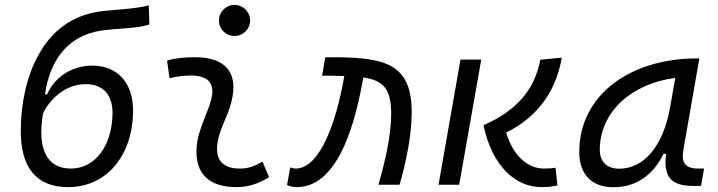

<svg xmlns="http://www.w3.org/2000/svg" viewBox="-20 -764 2970 794"><path d="M261.2 9.8C421.9 9.8 527.3 -121.1 530.3 -299.8C532.7 -427.7 460 -492.7 361.8 -492.7C288.6 -492.7 210.4 -455.1 174.8 -373.5L166 -374C186.5 -515.6 260.3 -615.7 396.5 -637.2C455.1 -646.5 554.7 -646 597.7 -663.1L595.2 -741.7C536.6 -726.1 446.8 -724.1 391.1 -716.3C276.4 -699.7 192.9 -634.8 140.1 -538.1C89.8 -451.2 65.9 -332.5 65.9 -221.7C65.9 -78.6 124.5 9.8 261.2 9.8ZM272.5 -66.9C175.8 -66.9 132.8 -145.5 157.7 -293.5C178.2 -342.8 243.7 -416 333 -416C410.6 -416 446.8 -368.7 445.3 -291.5C442.4 -162.6 375.5 -66.9 272.5 -66.9Z M1065.4 -95.7C1028.8 -74.7 1006.3 -66.9 971.2 -66.9C906.2 -66.9 874 -98.1 877.9 -157.7C882.3 -225.6 920.9 -275.4 937.5 -345.2C966.8 -464.4 912.6 -527.3 786.1 -527.3C747.6 -527.3 709 -524.4 670.9 -513.7L681.2 -440.4C710.9 -448.2 740.7 -451.7 770.5 -451.7C840.8 -451.7 870.1 -418.5 854 -355C838.9 -293.9 797.4 -226.1 793 -153.3C786.1 -46.4 843.3 9.8 958.5 9.8C1013.7 9.8 1054.2 -8.3 1092.8 -31.2ZM949.7 -615.2C985.4 -615.2 1014.2 -643.6 1014.2 -679.2C1014.2 -714.8 985.4 -743.7 949.7 -743.7C914.1 -743.7 885.3 -714.8 885.3 -679.2C885.3 -643.6 914.1 -615.2 949.7 -615.2Z M1544.9 0H1632.3C1657.7 -85.9 1682.6 -203.6 1682.6 -298.8C1682.6 -509.3 1564.5 -528.8 1325.2 -527.3L1312 -451.2C1346.2 -450.7 1376.5 -450.7 1403.8 -449.7L1401.4 -436C1373.5 -279.8 1309.1 -66.9 1202.1 -66.9C1194.8 -66.9 1192.4 -67.9 1180.2 -71.8L1167 1C1181.6 7.8 1194.3 9.8 1207 9.8C1365.7 9.8 1440.9 -214.8 1479.5 -427.2L1482.4 -443.8C1566.9 -431.2 1597.7 -395.5 1597.7 -292C1597.7 -204.1 1571.8 -92.3 1544.9 0Z M2219.7 9.8C2245.6 9.8 2266.1 7.3 2285.2 2.9L2277.3 -70.3C2262.7 -67.9 2251 -66.9 2229 -66.9C2171.4 -66.9 2105 -108.9 2073.2 -215.8C2173.8 -265.1 2274.4 -357.4 2303.2 -525.4L2214.4 -517.1C2190.4 -389.6 2113.8 -305.7 1979.5 -246.1C2014.6 -77.6 2111.3 9.8 2219.7 9.8ZM1793.5 0H1878.9L1970.2 -517.6H1884.3Z M2517.1 10.3C2608.9 10.3 2682.1 -39.6 2723.6 -127.9H2734.4C2723.1 -32.2 2753.9 4.9 2848.1 4.9H2878.9L2891.6 -66.9H2866.7C2813 -66.9 2796.4 -92.3 2806.2 -145L2872.1 -522.5H2862.8C2584.5 -522.5 2375.5 -370.1 2375.5 -135.3C2375.5 -43 2426.8 10.3 2517.1 10.3ZM2541 -66.4C2490.2 -66.4 2460.4 -94.7 2460.4 -144C2460.4 -299.8 2589.8 -418 2772.5 -441.9L2751 -319.3C2722.2 -157.7 2641.6 -66.4 2541 -66.4Z"/></svg>

Font: Cascadia Mono SemiLight
Style: Italic
Weight: 350
Italic angle: -10°
Monospace: yes
Designer: Aaron Bell
Foundry: Saja Typeworks
Version: Version 2404.023